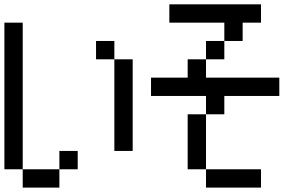

<svg xmlns="http://www.w3.org/2000/svg" viewBox="-20 -853 1373 873"><path d="M0 -83.3V-750H83.3V-83.3ZM83.3 -83.3H250V0H83.3ZM250 -83.3V-166.7H333.3V-83.3ZM416.7 -583.3V-666.7H500V-583.3ZM500 -166.7V-583.3H583.3V-166.7Z M666.7 -416.7V-500H833.3V-583.3H916.7V-500H1250V-416.7H1000V-333.3H916.7V-416.7ZM833.3 -83.3V-333.3H916.7V-83.3ZM1000 -583.3H916.7V-666.7H1000ZM1000 -666.7V-750H750V-833.3H1166.7V-750H1083.3V-666.7ZM1166.7 -83.3V0H916.7V-83.3Z"/></svg>

Font: Galmuri11 Condensed
Style: Regular
Weight: 400
Width: 3
Designer: Lee Minseo (quiple)
Version: Version 2.399;hotconv 1.1.1;makeotfexe 2.6.0 DEVELOPMENT